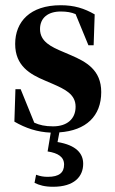

<svg xmlns="http://www.w3.org/2000/svg" viewBox="-20 -492 440 734"><path d="M162 87C202 93 225 108 225 137C225 168 206 184 163 184C147 184 134 182 118 176L112 207C130 216 151 222 183 222C264 222 298 183 298 134C298 95 272 63 200 51L207 14C309 7 367 -48 367 -140C367 -225 309 -256 251 -281L223 -293C175 -313 133 -333 133 -381C133 -424 164 -448 212 -448C235 -448 253 -445 269 -438L318 -319H338L342 -437C302 -460 264 -472 212 -472C95 -472 38 -409 38 -324C38 -240 95 -208 152 -184L180 -172C228 -151 269 -132 269 -84C269 -37 236 -9 183 -9C152 -9 131 -14 111 -23L59 -151H39L35 -27C78 -2 123 13 174 15Z"/></svg>

Font: Source Serif 4 Display
Style: Bold
Weight: 700
Designer: Frank Grießhammer
Foundry: Adobe Systems Incorporated
Version: Version 4.004;hotconv 1.0.117;makeotfexe 2.5.65602